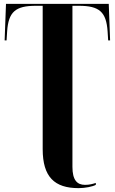

<svg xmlns="http://www.w3.org/2000/svg" viewBox="-20 -734 594 994"><path d="M387 240C421 240 460 232 476 223V213C461 218 444 223 420 223C379 223 355 198 355 130V-704H388C495 -704 530 -672 537 -572L540 -525H550L543 -714H11L4 -525H14L17 -572C24 -672 59 -704 166 -704H201V38C201 182 262 240 387 240Z"/></svg>

Font: Noto Serif Display Condensed Extra
Style: Regular
Weight: 800
Width: 3
Designer: Monotype Design Team
Foundry: Monotype Imaging Inc.
Version: Version 1.900